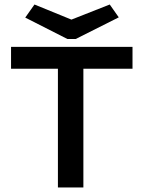

<svg xmlns="http://www.w3.org/2000/svg" viewBox="-20 -832 640 852"><path d="M237 0V-527H29V-624H568V-527H350V0ZM467 -812 507 -755 316 -659H279L92 -754L133 -812L297 -745Z"/></svg>

Font: Inconsolata Expanded Bold
Style: Regular
Weight: 700
Width: 7
Monospace: yes
Designer: Raph Levien, Cyreal, Brenton Simpson
Foundry: Raph Levien, Cyreal, Google
Version: Version 3.001; ttfautohint (v1.8.2.53-6de2)